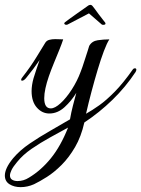

<svg xmlns="http://www.w3.org/2000/svg" viewBox="-78 -452 581 790"><path d="M7 318Q-20 318 -39 306Q-58 294 -58 270Q-58 256 -50 238.5Q-42 221 -24 199Q4 166 44.5 138.5Q85 111 129 86Q173 61 210 39Q215 10 222 -17Q229 -44 236 -70Q216 -37 187.5 -11Q159 15 125 15Q95 15 73.5 -9.5Q52 -34 52 -77Q52 -89 54 -102.5Q56 -116 60 -130Q65 -146 72 -167.5Q79 -189 85 -205Q72 -186 58.5 -168Q45 -150 31 -133Q21 -120 13 -120Q9 -120 9 -124Q9 -128 14 -134Q49 -179 72 -217Q95 -255 107 -274Q113 -285 124.5 -288Q136 -291 149 -291Q158 -291 166.5 -290.5Q175 -290 182 -290Q177 -274 166.5 -248Q156 -222 144 -193Q132 -164 123 -138Q114 -112 109 -89Q104 -66 104 -48Q104 -6 131 -6Q148 -6 171.5 -27.5Q195 -49 217.5 -84Q240 -119 254 -157Q256 -161 261 -176Q266 -191 272 -209.5Q278 -228 283 -243.5Q288 -259 289 -263Q300 -283 324.5 -286.5Q349 -290 372 -290Q362 -275 349.5 -242Q337 -209 324 -165.5Q311 -122 298.5 -75Q286 -28 276 16Q301 2 330 -18.5Q359 -39 394 -74.5Q429 -110 469 -167Q472 -171 477 -171Q483 -171 483 -165Q483 -162 480 -156Q439 -94 385 -41.5Q331 11 269 52Q256 110 231 153Q206 196 175.5 226.5Q145 257 115 276Q85 295 62 306Q35 318 7 318ZM-6 293Q19 293 41 279Q91 249 131.5 199Q172 149 202 73Q169 91 129 113Q89 135 52.5 160Q16 185 -8 215Q-24 234 -30.5 247.5Q-37 261 -37 270Q-37 282 -28 287.5Q-19 293 -6 293ZM194 -350Q189 -350 187 -353.5Q185 -357 190 -361Q195 -365 209.5 -375.5Q224 -386 241 -398Q258 -410 271 -419Q284 -428 285 -429Q288 -431 291 -431.5Q294 -432 295 -432Q298 -432 302 -428Q304 -426 311.5 -416Q319 -406 328 -393.5Q337 -381 345 -371.5Q353 -362 354 -360Q356 -358 356 -355Q356 -351 350.5 -350Q345 -349 341 -351L288 -397L200 -351Q198 -350 194 -350Z"/></svg>

Font: Gwendolyn
Style: Bold
Weight: 700
Designer: Robert E. Leuschke
Foundry: Robert E. Leuschke
Version: Version 1.010; ttfautohint (v1.8.3)